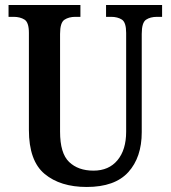

<svg xmlns="http://www.w3.org/2000/svg" viewBox="-20 -734 679 764"><path d="M325 10Q220 10 157.5 -42Q95 -94 95 -217V-603Q95 -645 77.5 -656Q60 -667 34 -667H14V-714H300V-667H280Q254 -667 236.5 -655.5Q219 -644 219 -599V-210Q219 -124 255 -89.5Q291 -55 352 -55Q413 -55 447.5 -96.5Q482 -138 482 -210V-603Q482 -645 465 -656Q448 -667 422 -667H402V-714H625V-667H605Q578 -667 561 -655.5Q544 -644 544 -599V-208Q544 -108 490.5 -49Q437 10 325 10Z"/></svg>

Font: Noto Serif Condensed SemiBold
Style: Regular
Weight: 600
Width: 3
Designer: Monotype Design Team
Foundry: Monotype Imaging Inc.
Version: Version 2.013